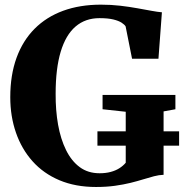

<svg xmlns="http://www.w3.org/2000/svg" viewBox="-20 -772 770 804"><path d="M382 11Q296 11 229 -17.2Q162 -45.5 116.2 -96.8Q70.5 -148 46.8 -216.5Q23 -285 23 -365Q23 -457.5 49.2 -529.8Q75.5 -602 124.8 -651.5Q174 -701 244.2 -726.8Q314.5 -752.5 402.5 -752.5Q445.5 -752.5 483.8 -748Q522 -743.5 555 -737.5Q588 -731.5 614 -726.8Q640 -722 658 -720.5L643.5 -526H533L506 -661.5Q501.5 -669 489.2 -677Q477 -685 454.5 -690.5Q432 -696 396.5 -696Q337.5 -696 296.5 -661Q255.5 -626 234.2 -555.5Q213 -485 213 -379.5Q212.5 -310 223.2 -249.8Q234 -189.5 256.5 -143.8Q279 -98 313.8 -72.2Q348.5 -46.5 397 -46.5Q422.5 -46.5 443.2 -52Q464 -57.5 479.8 -67.5Q495.5 -77.5 506.5 -90.5V-304L409.5 -314.5V-374.5H714.5V-314.5L665 -305.5V-40Q646 -39.5 625 -34Q604 -28.5 579.8 -21Q555.5 -13.5 526.2 -6.2Q497 1 461.2 6Q425.5 11 382 11ZM388 -162V-222H730V-162Z"/></svg>

Font: Merriweather 48pt ExtraBold
Style: Regular
Weight: 800
Version: Version 2.100